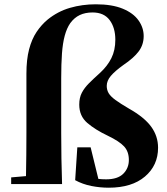

<svg xmlns="http://www.w3.org/2000/svg" viewBox="-20 -857 778 894"><path d="M32 0V-31L101 -37Q103 -138 103 -238V-514Q103 -580 115.5 -627.5Q128 -675 150.5 -708.5Q173 -742 202 -766Q249 -804 306 -820.5Q363 -837 426 -837Q502 -837 551.5 -816.5Q601 -796 625 -762Q649 -728 649 -689Q649 -649 626 -618Q603 -587 554 -554Q515 -526 496 -503.5Q477 -481 477 -457Q477 -438 486 -423Q495 -408 517.5 -391.5Q540 -375 581 -351Q652 -311 684 -267Q716 -223 716 -169Q716 -87 655 -35Q594 17 486 17Q446 17 405.5 9Q365 1 330 -18L340 -171H402L438 -24Q454 -22 474 -22Q528 -22 554 -48Q580 -74 580 -112Q580 -151 558 -175Q536 -199 482 -225Q423 -253 386 -285Q349 -317 349 -370Q349 -402 361 -425Q373 -448 394.5 -469.5Q416 -491 445 -517Q480 -549 498.5 -586Q517 -623 517 -672Q517 -728 490.5 -763.5Q464 -799 411 -799Q377 -799 351.5 -787Q326 -775 307 -749Q291 -726 281.5 -691Q272 -656 268.5 -607.5Q265 -559 265 -493V-238Q265 -179 266 -119Q267 -59 269 0Z"/></svg>

Font: Early Summer Mincho Heavy
Style: Regular
Weight: 900
Designer: GuiWonder
Version: Version 1.002